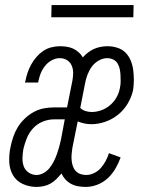

<svg xmlns="http://www.w3.org/2000/svg" viewBox="-20 -724 590 756"><path d="M124 12Q95 12 70 0.5Q45 -11 31.5 -33.5Q18 -56 16.5 -85Q15 -114 21 -143Q25 -163 31.5 -183Q38 -203 49 -221.5Q60 -240 76.5 -256Q93 -272 112 -282.5Q131 -293 151 -297Q171 -301 191 -301H244L265 -406Q268 -422 268 -437.5Q268 -453 262 -466.5Q256 -480 243.5 -487.5Q231 -495 215 -495Q199 -495 183.5 -486.5Q168 -478 157 -464Q146 -450 140 -434.5Q134 -419 131 -403L130 -399H78L80 -405Q83 -421 88.5 -437.5Q94 -454 102.5 -469.5Q111 -485 123 -499Q135 -513 149.5 -523Q164 -533 181.5 -537.5Q199 -542 215 -542Q229 -542 242.5 -540Q256 -538 268 -532.5Q280 -527 290 -518Q300 -509 306 -498Q316 -509 327 -517.5Q338 -526 350.5 -531.5Q363 -537 376.5 -539.5Q390 -542 403 -542Q423 -542 442 -536Q461 -530 474 -517Q487 -504 494.5 -486Q502 -468 504.5 -448.5Q507 -429 507 -409Q507 -389 504 -369Q498 -342 483 -316.5Q468 -291 445 -272.5Q422 -254 394.5 -244.5Q367 -235 340 -235Q325 -235 311.5 -238Q298 -241 286 -246L265 -142Q263 -130 262 -117.5Q261 -105 262 -93.5Q263 -82 266.5 -71Q270 -60 277.5 -51.5Q285 -43 296 -39Q307 -35 319 -35Q335 -35 350.5 -42.5Q366 -50 377 -62.5Q388 -75 396 -90Q404 -105 409 -121L455 -104Q447 -82 435 -61Q423 -40 405 -23Q387 -6 364 3Q341 12 318 12Q303 12 288 9.5Q273 7 260 0Q247 -7 237.5 -17.5Q228 -28 222 -41Q212 -29 201.5 -18.5Q191 -8 178.5 -1Q166 6 151.5 9Q137 12 124 12ZM341 -283Q359 -283 378 -289.5Q397 -296 413 -309.5Q429 -323 439 -341Q449 -359 452 -377Q455 -390 455 -402.5Q455 -415 454.5 -427.5Q454 -440 451.5 -452Q449 -464 443 -474Q437 -484 426 -489.5Q415 -495 402 -495Q385 -495 368.5 -485.5Q352 -476 341.5 -461.5Q331 -447 324.5 -430Q318 -413 315 -396L296 -299Q304 -291 316 -287Q328 -283 341 -283ZM124 -35Q138 -35 152 -43Q166 -51 175.5 -63Q185 -75 192 -89Q199 -103 204 -117Q209 -131 213 -145.5Q217 -160 220 -174L235 -254H192Q170 -254 148 -245Q126 -236 110 -218.5Q94 -201 85.5 -179.5Q77 -158 72 -137Q69 -119 68.5 -101.5Q68 -84 73.5 -69Q79 -54 93 -44.5Q107 -35 124 -35ZM505 -656H182L183 -704H506Z"/></svg>

Font: Lode Dark Term
Style: Italic
Weight: 400
Italic angle: -11°
Monospace: yes
Designer: Belleve Invis
Foundry: Belleve Invis
Version: Version 29.2.0